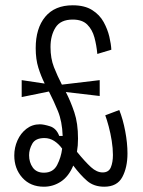

<svg xmlns="http://www.w3.org/2000/svg" viewBox="-20 -692 541 726"><path d="M146 14Q95 14 64.5 -20Q34 -54 34 -104Q34 -134 46 -161Q58 -188 80 -205Q102 -222 131 -222Q145 -222 169 -214.5Q193 -207 204 -178H217Q215 -233 199 -272Q183 -311 165 -346L62 -325V-389L149 -376Q135 -404 125 -436Q115 -468 115 -510Q115 -585 151 -628.5Q187 -672 255 -672Q300 -672 328.5 -654Q357 -636 372 -608.5Q387 -581 393.5 -553Q400 -525 401 -504L348 -488Q345 -521 337 -550.5Q329 -580 310 -599Q291 -618 255 -618Q209 -618 190 -588Q171 -558 171 -514Q171 -471 184 -438Q197 -405 214 -372L357 -389V-329L229 -344Q247 -309 261 -267.5Q275 -226 275 -168Q275 -141 271 -118Q302 -80 324 -60Q346 -40 368 -40Q391 -40 399 -59Q407 -78 407 -106Q407 -131 402.5 -159.5Q398 -188 391 -214Q384 -240 378 -256L431 -276Q445 -241 453.5 -196Q462 -151 462 -112Q462 -59 442.5 -22.5Q423 14 374 14Q335 14 309.5 -8Q284 -30 257 -66Q240 -25 210.5 -5.5Q181 14 146 14ZM90 -105Q90 -78 104 -58.5Q118 -39 146 -39Q181 -39 196 -68Q211 -97 215 -130Q202 -148 185 -159Q168 -170 148 -170Q114 -170 102 -148.5Q90 -127 90 -105Z"/></svg>

Font: Bricolage Grotesque 10pt Condensed ExtraLight
Style: Regular
Weight: 200
Width: 3
Designer: Mathieu Triay
Foundry: Atelier Triay
Version: Version 1.000; ttfautohint (v1.8.4.7-5d5b);gftools[0.9.32]